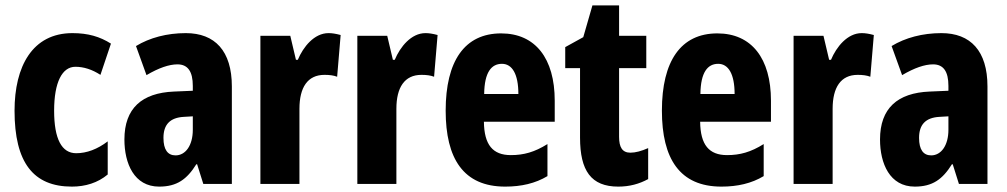

<svg xmlns="http://www.w3.org/2000/svg" viewBox="-20 -683 3739 713"><path d="M247 10C297 10 343 -4 380 -35V-158C342 -129 302 -114 263 -114C209 -114 181 -167 181 -272C181 -378 211 -435 260 -435C291 -435 322 -425 353 -405L392 -521C351 -547 307 -560 249 -560C100 -560 34 -436 34 -272C34 -79 104 10 247 10Z M670 -560C600 -560 536 -543 485 -512L524 -404C570 -431 608 -444 639 -444C678 -444 696 -417 696 -364V-346L626 -343C507 -338 442 -281 442 -165C442 -76 478 10 571 10C637 10 674 -17 709 -73H712L735 0H841V-362C841 -494 778 -560 670 -560ZM662 -249 696 -251V-201C696 -143 669 -106 632 -106C603 -106 587 -127 587 -171C587 -221 612 -246 662 -249Z M1200 -560C1147 -560 1106 -509 1086 -461H1079L1058 -550H947V0H1092V-279C1092 -358 1122 -405 1185 -405C1204 -405 1219 -403 1232 -398L1245 -553C1226 -558 1213 -560 1200 -560Z M1560 -560C1507 -560 1466 -509 1446 -461H1439L1418 -550H1307V0H1452V-279C1452 -358 1482 -405 1545 -405C1564 -405 1579 -403 1592 -398L1605 -553C1586 -558 1573 -560 1560 -560Z M1841 -559C1705 -559 1635 -456 1635 -272C1635 -94 1701 10 1856 10C1916 10 1968 -2 2013 -29V-148C1965 -118 1925 -107 1877 -107C1810 -107 1778 -145 1777 -231H2040V-309C2040 -466 1968 -559 1841 -559ZM1844 -446C1882 -446 1905 -408 1905 -334H1778C1779 -415 1805 -446 1844 -446Z M2321 -116C2291 -116 2279 -136 2279 -175V-430H2380V-550H2279V-663H2180L2146 -545L2079 -508V-430H2134V-172C2134 -49 2175 10 2276 10C2318 10 2354 0 2387 -18V-133C2362 -122 2340 -116 2321 -116Z M2644 -559C2508 -559 2438 -456 2438 -272C2438 -94 2504 10 2659 10C2719 10 2771 -2 2816 -29V-148C2768 -118 2728 -107 2680 -107C2613 -107 2581 -145 2580 -231H2843V-309C2843 -466 2771 -559 2644 -559ZM2647 -446C2685 -446 2708 -408 2708 -334H2581C2582 -415 2608 -446 2647 -446Z M3180 -560C3127 -560 3086 -509 3066 -461H3059L3038 -550H2927V0H3072V-279C3072 -358 3102 -405 3165 -405C3184 -405 3199 -403 3212 -398L3225 -553C3206 -558 3193 -560 3180 -560Z M3476 -560C3406 -560 3342 -543 3291 -512L3330 -404C3376 -431 3414 -444 3445 -444C3484 -444 3502 -417 3502 -364V-346L3432 -343C3313 -338 3248 -281 3248 -165C3248 -76 3284 10 3377 10C3443 10 3480 -17 3515 -73H3518L3541 0H3647V-362C3647 -494 3584 -560 3476 -560ZM3468 -249 3502 -251V-201C3502 -143 3475 -106 3438 -106C3409 -106 3393 -127 3393 -171C3393 -221 3418 -246 3468 -249Z"/></svg>

Font: Noto Sans Armenian ExtraCondensed ExtraBold
Style: Regular
Weight: 800
Width: 2
Designer: Monotype Design Team
Foundry: Monotype Imaging Inc.
Version: Version 2.008